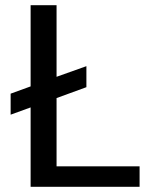

<svg xmlns="http://www.w3.org/2000/svg" viewBox="-20 -720 602 740"><path d="M98 0V-306L21 -278V-359L98 -387V-700H198V-424L313 -465V-384L198 -342V-79H518V0Z"/></svg>

Font: DM Sans Medium
Style: Regular
Weight: 500
Designer: Colophon Foundry, Jonny Pinhorn
Foundry: Colophon Foundry
Version: Version 4.004; ttfautohint (v1.8.4.7-5d5b)